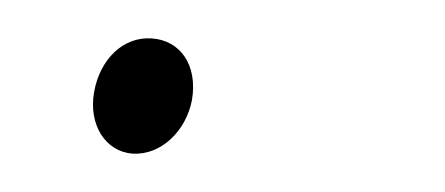

<svg xmlns="http://www.w3.org/2000/svg" viewBox="-20 -75 232 100"><path d="M49 5C64 6 77 -7 80 -23C83 -41 74 -54 59 -55C44 -56 32 -44 29 -27C26 -10 35 4 49 5Z"/></svg>

Font: Fixel Text 20240404 Thin
Style: Italic
Weight: 100
Width: 4
Italic angle: -10°
Designer: AlfaBravo + MacPaw
Foundry: Kyrylo Tkachov, Marchela Mozhyna, Serhii Makarenko, Maria Weinstein, Zakhar Kryvoshyya
Version: Version 1.211;Glyphs 3.2 (3225)